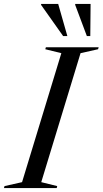

<svg xmlns="http://www.w3.org/2000/svg" viewBox="-59 -955 521 975"><path d="M252.5 -685 171 -705 174 -715H442L439 -705L350 -685L150.5 -30L231.5 -10L229 0H-39L-36 -10L53 -30ZM283 -772H261.5L149 -931L150.5 -935H236.5ZM399.5 -772H382L322.5 -931L323.5 -935H401Z"/></svg>

Font: Newsreader 72pt
Style: Italic
Weight: 400
Italic angle: -17°
Designer: Hugues Gentile
Foundry: Production Type
Version: Version 1.003; ttfautohint (v1.8.3)